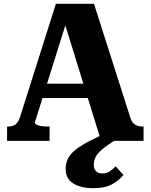

<svg xmlns="http://www.w3.org/2000/svg" viewBox="-20 -736 787 1003"><path d="M185 -299H457L464 -224H174ZM563 -54 593 -10Q541 21 514.5 43.5Q488 66 479 85Q470 104 470 124Q470 147 481.5 158.5Q493 170 515 170Q539 170 556 157.5Q573 145 584 133L625 178Q599 209 563 228Q527 247 467 247Q403 247 363 222.5Q323 198 323 145Q323 115 336 90.5Q349 66 377.5 44Q406 22 452 -1.5Q498 -25 563 -54ZM730 0H508L305 -656L334 -644L162 -96Q162 -90 170.5 -85Q179 -80 194 -77.5Q209 -75 228 -75H239V0H17V-75H22Q46 -75 61 -86Q76 -97 86 -129L272 -716H471L661 -121Q670 -94 686 -84.5Q702 -75 725 -75H730Z"/></svg>

Font: Roboto Serif
Style: Bold
Weight: 700
Designer: Greg Gazdowicz
Foundry: Commercial Type
Version: Version 1.008